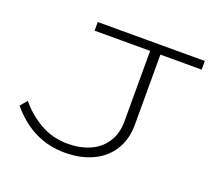

<svg xmlns="http://www.w3.org/2000/svg" viewBox="-119 -837 1096 1001"><g transform="rotate(20 428.5 -336.5)"><path d="M855 -638H626V-248Q626 -170 590 -110.5Q554 -51 487 -19Q420 13 331 13Q152 13 27 -137L59 -175Q108 -115 176.5 -75.5Q245 -36 331 -36Q398 -36 452 -59.5Q506 -83 537.5 -131Q569 -179 569 -248V-638H261V-686H855Z"/></g></svg>

Font: BioRhyme Expanded Light
Style: Regular
Weight: 300
Width: 7
Designer: Aoife Mooney
Foundry: Aoife Mooney Type
Version: Version 1.000